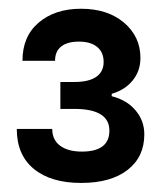

<svg xmlns="http://www.w3.org/2000/svg" viewBox="-20 -913 373 430"><path d="M161.4 -893.4Q103.2 -893.4 66.8 -862.5Q30.3 -831.7 30.3 -776.9H103.3Q103.3 -798.1 117.1 -808.9Q130.9 -819.8 156.7 -819.8Q183 -819.8 197.5 -807.9Q212.1 -796 212.1 -774.2Q212.1 -752.3 195.4 -740.8Q178.8 -729.4 146.5 -729.4H115.2V-669.1H146.5Q225 -669.1 225 -620.4Q225 -573.5 163.2 -573.5Q132.5 -573.5 114.7 -586.6Q97 -599.7 97 -624.2H17.6Q17.6 -566.1 55.8 -534.7Q94 -503.3 161.6 -503.3Q228.2 -503.3 265.7 -532.4Q303.2 -561.4 303.2 -612.2Q303.2 -642.8 283.5 -665.9Q263.9 -689.1 230.2 -697.5V-702.9Q260.1 -711.6 277.3 -733Q294.5 -754.3 294.5 -783.3Q294.5 -831 257.8 -862.2Q221.1 -893.4 161.4 -893.4Z"/></svg>

Font: Estedad-FD VF
Style: Regular
Weight: 100
Designer: Amin Abedi
Version: Version 7.3